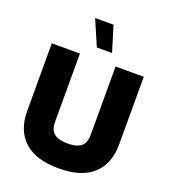

<svg xmlns="http://www.w3.org/2000/svg" viewBox="-172 -1107 1090 1235"><g transform="rotate(20 372.5 -489.5)"><path d="M494.6 -268.6C494.6 -208 471.7 -165 373 -165C274.9 -165 250.5 -208 250.5 -268.6V-735.8H58.1V-272.5C58.1 -184.6 84.5 -116.2 137.2 -67.9C189.9 -19 268.6 5.4 373 5.4C477.5 5.4 556.2 -19 608.9 -67.9C661.1 -116.2 687.5 -184.6 687.5 -272.5V-735.8H494.6ZM390.1 -983.9H264.2L339.4 -809.6H443.4Z"/></g></svg>

Font: Estedad Black
Style: Regular
Weight: 900
Designer: Amin Abedi
Version: Version 7.3